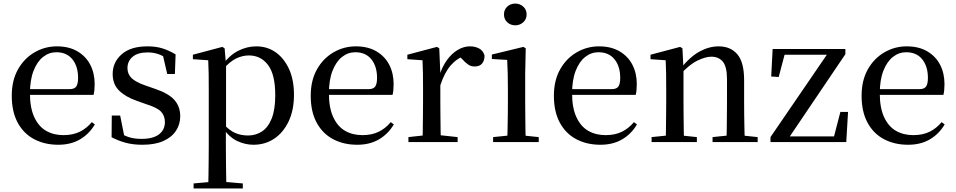

<svg xmlns="http://www.w3.org/2000/svg" viewBox="-20 -797 5361 1077"><path d="M307 15Q231 15 172 -16Q113 -47 79.5 -108.5Q46 -170 46 -260Q46 -346 81 -408Q116 -470 174 -503.5Q232 -537 299 -537Q367 -537 414.5 -509Q462 -481 486.5 -433.5Q511 -386 511 -325Q511 -289 505 -265H90V-297H370Q398 -297 408 -312Q418 -327 418 -360Q418 -425 386 -464.5Q354 -504 296 -504Q255 -504 221.5 -477.5Q188 -451 168 -399.5Q148 -348 148 -273Q148 -192 172.5 -139.5Q197 -87 239 -63Q281 -39 336 -39Q389 -39 427.5 -58Q466 -77 495 -112L512 -99Q480 -45 428.5 -15Q377 15 307 15Z M779 15Q728 15 687.5 4.5Q647 -6 606 -27L607 -149H654L680 -19L640 -22V-58Q670 -39 700.5 -28.5Q731 -18 774 -18Q839 -18 872 -43.5Q905 -69 905 -112Q905 -148 883 -171Q861 -194 799 -213L746 -232Q685 -253 648.5 -288.5Q612 -324 612 -382Q612 -448 662.5 -492.5Q713 -537 807 -537Q854 -537 890 -526Q926 -515 965 -492L961 -382H918L890 -503L924 -495V-463Q894 -485 867 -494Q840 -503 808 -503Q753 -503 724 -478.5Q695 -454 695 -415Q695 -381 718.5 -358.5Q742 -336 797 -317L849 -299Q926 -273 958.5 -236Q991 -199 991 -145Q991 -99 966.5 -62.5Q942 -26 895 -5.5Q848 15 779 15Z M1066 260V232L1177 222H1227L1342 232V260ZM1148 260Q1149 223 1149.5 182Q1150 141 1150.5 99.5Q1151 58 1151 23V-293Q1151 -344 1150.5 -383.5Q1150 -423 1148 -459L1062 -465V-490L1227 -534L1240 -526L1247 -443L1248 -437V-78L1247 -67V23Q1247 57 1247.5 98.5Q1248 140 1248.5 181.5Q1249 223 1250 260ZM1402 15Q1356 15 1311.5 -5.5Q1267 -26 1230 -79H1217L1232 -103Q1267 -65 1299.5 -51Q1332 -37 1372 -37Q1414 -37 1448.5 -59Q1483 -81 1503.5 -131Q1524 -181 1524 -263Q1524 -379 1483.5 -432.5Q1443 -486 1376 -486Q1341 -486 1305.5 -469.5Q1270 -453 1228 -405L1216 -429H1226Q1265 -486 1315 -511.5Q1365 -537 1417 -537Q1479 -537 1526 -504Q1573 -471 1601 -410.5Q1629 -350 1629 -265Q1629 -179 1599 -116Q1569 -53 1518 -19Q1467 15 1402 15Z M1984 15Q1908 15 1849 -16Q1790 -47 1756.5 -108.5Q1723 -170 1723 -260Q1723 -346 1758 -408Q1793 -470 1851 -503.5Q1909 -537 1976 -537Q2044 -537 2091.5 -509Q2139 -481 2163.5 -433.5Q2188 -386 2188 -325Q2188 -289 2182 -265H1767V-297H2047Q2075 -297 2085 -312Q2095 -327 2095 -360Q2095 -425 2063 -464.5Q2031 -504 1973 -504Q1932 -504 1898.5 -477.5Q1865 -451 1845 -399.5Q1825 -348 1825 -273Q1825 -192 1849.5 -139.5Q1874 -87 1916 -63Q1958 -39 2013 -39Q2066 -39 2104.5 -58Q2143 -77 2172 -112L2189 -99Q2157 -45 2105.5 -15Q2054 15 1984 15Z M2271 0V-28L2380 -40H2435L2547 -28V0ZM2350 0Q2351 -25 2351.5 -66Q2352 -107 2352.5 -152Q2353 -197 2353 -230V-295Q2353 -347 2352.5 -385Q2352 -423 2350 -459L2265 -465V-490L2431 -534L2444 -526L2450 -385V-384V-230Q2450 -197 2450.5 -152Q2451 -107 2451.5 -66Q2452 -25 2453 0ZM2450 -319 2425 -374H2445Q2461 -424 2487.5 -460.5Q2514 -497 2547.5 -517Q2581 -537 2616 -537Q2646 -537 2668.5 -524.5Q2691 -512 2698 -485Q2698 -458 2684.5 -441Q2671 -424 2642 -424Q2622 -424 2606 -435Q2590 -446 2572 -466L2549 -489L2592 -487Q2543 -470 2508.5 -430.5Q2474 -391 2450 -319Z M2746 0V-28L2855 -39H2895L3002 -28V0ZM2825 0Q2826 -25 2827 -66Q2828 -107 2828.5 -152Q2829 -197 2829 -230V-294Q2829 -345 2828 -384.5Q2827 -424 2825 -461L2739 -466V-491L2916 -534L2929 -526L2926 -382V-230Q2926 -197 2926.5 -152Q2927 -107 2927.5 -66Q2928 -25 2929 0ZM2870 -655Q2844 -655 2825.5 -672Q2807 -689 2807 -716Q2807 -743 2825.5 -760Q2844 -777 2870 -777Q2896 -777 2915 -760Q2934 -743 2934 -716Q2934 -689 2915 -672Q2896 -655 2870 -655Z M3348 15Q3272 15 3213 -16Q3154 -47 3120.5 -108.5Q3087 -170 3087 -260Q3087 -346 3122 -408Q3157 -470 3215 -503.5Q3273 -537 3340 -537Q3408 -537 3455.5 -509Q3503 -481 3527.5 -433.5Q3552 -386 3552 -325Q3552 -289 3546 -265H3131V-297H3411Q3439 -297 3449 -312Q3459 -327 3459 -360Q3459 -425 3427 -464.5Q3395 -504 3337 -504Q3296 -504 3262.5 -477.5Q3229 -451 3209 -399.5Q3189 -348 3189 -273Q3189 -192 3213.5 -139.5Q3238 -87 3280 -63Q3322 -39 3377 -39Q3430 -39 3468.5 -58Q3507 -77 3536 -112L3553 -99Q3521 -45 3469.5 -15Q3418 15 3348 15Z M3635 0V-28L3743 -39H3784L3889 -28V0ZM3714 0Q3715 -25 3715.5 -66Q3716 -107 3716.5 -152Q3717 -197 3717 -230V-295Q3717 -346 3716.5 -384.5Q3716 -423 3714 -459L3629 -465V-490L3795 -534L3808 -526L3814 -410V-409V-230Q3814 -197 3814.5 -152Q3815 -107 3815.5 -66Q3816 -25 3817 0ZM3977 0V-28L4083 -39H4125L4230 -28V0ZM4055 0Q4056 -25 4056.5 -65.5Q4057 -106 4057.5 -151Q4058 -196 4058 -230V-352Q4058 -422 4035 -450.5Q4012 -479 3970 -479Q3937 -479 3891 -456.5Q3845 -434 3793 -376L3786 -412H3797Q3852 -480 3905 -508.5Q3958 -537 4011 -537Q4078 -537 4116 -492.5Q4154 -448 4154 -348V-230Q4154 -196 4154.5 -151Q4155 -106 4156 -65.5Q4157 -25 4158 0Z M4302 0V-28L4631 -509V-481L4623 -490H4498H4354L4386 -509L4348 -365L4306 -368L4314 -522H4722V-493L4397 -12L4402 -52L4404 -32H4533H4681L4654 -15L4694 -169H4737L4727 0Z M5074 15Q4998 15 4939 -16Q4880 -47 4846.5 -108.5Q4813 -170 4813 -260Q4813 -346 4848 -408Q4883 -470 4941 -503.5Q4999 -537 5066 -537Q5134 -537 5181.5 -509Q5229 -481 5253.5 -433.5Q5278 -386 5278 -325Q5278 -289 5272 -265H4857V-297H5137Q5165 -297 5175 -312Q5185 -327 5185 -360Q5185 -425 5153 -464.5Q5121 -504 5063 -504Q5022 -504 4988.5 -477.5Q4955 -451 4935 -399.5Q4915 -348 4915 -273Q4915 -192 4939.5 -139.5Q4964 -87 5006 -63Q5048 -39 5103 -39Q5156 -39 5194.5 -58Q5233 -77 5262 -112L5279 -99Q5247 -45 5195.5 -15Q5144 15 5074 15Z"/></svg>

Font: Noto Serif TC ExtraLight Medium
Style: Regular
Weight: 500
Version: Version 2.002-H1;hotconv 1.1.0;makeotfexe 2.6.0